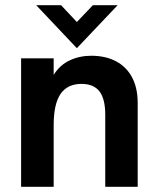

<svg xmlns="http://www.w3.org/2000/svg" viewBox="-20 -717 604 737"><path d="M61 -493H186V-429.5Q209.5 -467.5 247.5 -485.2Q285.5 -503 330 -503Q385.5 -503 425.8 -481.5Q466 -460 487.2 -419.5Q508.5 -379 508.5 -322V0H384V-276Q384 -337.5 361.8 -366.2Q339.5 -395 293 -395Q239 -395 212.5 -356.5Q186 -318 186 -236.5V0H61ZM119 -697H214.5L275 -632.5L336.5 -697H431.5L275 -532Z"/></svg>

Font: HK Grotesk
Style: Bold
Weight: 700
Designer: Alfredo Marco Pradil
Foundry: Hanken Design Co.
Version: Version 3.001